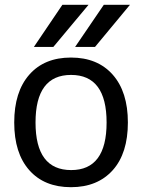

<svg xmlns="http://www.w3.org/2000/svg" viewBox="-20 -778 594 810"><path d="M456.1 -60.5Q391.6 11.7 279.3 11.7Q167 11.7 103.5 -60.1Q40 -131.8 40 -261.2Q40 -390.6 103.5 -462.9Q167 -535.2 279.3 -535.2Q391.6 -535.2 455.6 -462.9Q519.5 -390.6 519.5 -261.2Q519.5 -131.8 456.1 -60.5ZM205.1 -580.1H123L243.2 -757.8H353.5ZM380.9 -580.1H296.9L418 -757.8H528.3ZM280.3 -60.5Q429.7 -60.5 429.7 -261.2Q429.7 -461.9 279.8 -461.9Q129.9 -461.9 129.9 -261.2Q129.9 -60.5 280.3 -60.5Z"/></svg>

Font: irohakakuC Regular
Style: Regular
Weight: 400
Designer: [Source Han Sans]
Ryoko NISHIZUKA Ë•øÂ°öÊ∂ºÂ≠ê (kana & ideographs); Paul D. Hunt (Latin, Greek & Cyrillic); Wenlong ZHAN
Version: Version 1.001.20160904